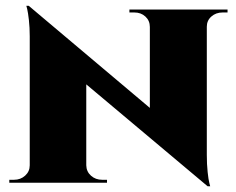

<svg xmlns="http://www.w3.org/2000/svg" viewBox="-20 -633 819 665"><path d="M428.2 -600.1H768.1V-589.8H751Q728 -589.8 712.2 -575.9Q696.3 -562 696.3 -540.5V-96.7Q696.3 -64 699.2 -36.9Q702.1 -9.8 705.1 1L708 12.2H699.2L278.8 -340.8V-60.5Q279.3 -38.6 295.2 -24.4Q311 -10.3 334 -10.3H350.6V0H12.2V-10.3H28.3Q51.3 -10.3 67.1 -24.7Q83 -39.1 83 -60.5V-507.3Q83 -537.1 80.1 -563.5Q77.1 -589.8 74.2 -601.6L71.3 -612.8H79.6L499 -259.3V-539.6Q499 -561.5 483.6 -575.7Q468.3 -589.8 445.3 -589.8H428.2Z"/></svg>

Font: Cinzel Black
Style: Regular
Weight: 900
Designer: Natanael Gama
Version: Version 1.001;PS 001.001;hotconv 1.0.56;makeotf.lib2.0.21325